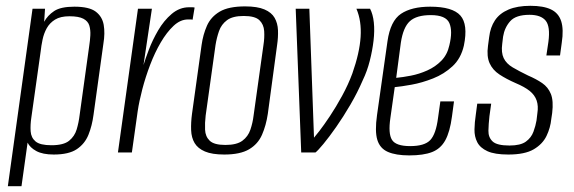

<svg xmlns="http://www.w3.org/2000/svg" viewBox="-20 -525 1976 661"><path d="M7 116 92 -495H135L132 -450Q144 -472 166.5 -487Q189 -502 236 -502Q287 -502 309.5 -485Q332 -468 337 -439.5Q342 -411 336 -375L302 -130Q297 -92 284.5 -61Q272 -30 244.5 -11.5Q217 7 165 7Q127 7 105 -5Q83 -17 75 -34L54 116ZM157 -25Q199 -25 218 -40.5Q237 -56 244 -79.5Q251 -103 254 -128L287 -366Q290 -385 291 -403.5Q292 -422 287.5 -437Q283 -452 267 -460.5Q251 -469 219 -469Q188 -469 169.5 -457.5Q151 -446 141 -428Q131 -410 126.5 -388.5Q122 -367 120 -348L88 -121Q84 -95 85.5 -73Q87 -51 102.5 -38Q118 -25 157 -25Z M386 0 455 -495H503L474 -301Q480 -321 492.5 -354Q505 -387 524.5 -420.5Q544 -454 571 -477Q598 -500 631 -500Q635 -500 641 -500Q647 -500 650 -499L643 -457Q641 -458 636.5 -458Q632 -458 627 -458Q601 -458 577.5 -436Q554 -414 533.5 -379Q513 -344 497 -302Q481 -260 470 -218Q459 -176 454 -142L434 0Z M752 7Q710 7 685.5 -3.5Q661 -14 650 -32.5Q639 -51 638 -77Q637 -103 641 -133L674 -370Q679 -406 692.5 -436.5Q706 -467 736.5 -485Q767 -503 824 -503Q866 -503 890.5 -492.5Q915 -482 925.5 -463.5Q936 -445 937 -421Q938 -397 934 -370L902 -133Q896 -93 882 -61Q868 -29 837.5 -11Q807 7 752 7ZM756 -26Q795 -26 814.5 -40.5Q834 -55 842 -78.5Q850 -102 853 -127L887 -370Q891 -395 889.5 -418Q888 -441 873 -455.5Q858 -470 819 -470Q781 -470 761.5 -455.5Q742 -441 734 -418Q726 -395 722 -370L688 -127Q685 -102 686 -78.5Q687 -55 702 -40.5Q717 -26 756 -26Z M1017 0 998 -495H1045L1061 -51Q1064 -54 1079.5 -74Q1095 -94 1116 -125.5Q1137 -157 1158 -195.5Q1179 -234 1193 -272Q1218 -343 1221.5 -398Q1225 -453 1207 -495H1254Q1264 -476 1267 -447.5Q1270 -419 1266 -385Q1262 -351 1253 -315.5Q1244 -280 1229 -249Q1211 -207 1186.5 -165Q1162 -123 1137.5 -88Q1113 -53 1093.5 -29.5Q1074 -6 1066 0Z M1389 10Q1343 10 1315.5 -2Q1288 -14 1279 -43.5Q1270 -73 1278 -129L1314 -383Q1324 -453 1360.5 -477.5Q1397 -502 1461 -502Q1538 -502 1565 -471.5Q1592 -441 1577 -368Q1567 -324 1538 -297Q1509 -270 1471 -255Q1433 -240 1397 -233.5Q1361 -227 1339 -225L1324 -119Q1316 -65 1329.5 -43.5Q1343 -22 1392 -22Q1442 -22 1461.5 -43Q1481 -64 1488 -119L1496 -176H1543L1536 -124Q1529 -71 1513 -42Q1497 -13 1467.5 -1.5Q1438 10 1389 10ZM1344 -257Q1366 -259 1394.5 -264.5Q1423 -270 1451 -282.5Q1479 -295 1499.5 -316Q1520 -337 1527 -369Q1539 -418 1527 -445.5Q1515 -473 1463 -473Q1414 -473 1391 -452Q1368 -431 1360 -378Z M1730 7Q1683 7 1658 -4.5Q1633 -16 1623 -35.5Q1613 -55 1613.5 -79.5Q1614 -104 1618 -130L1623 -168H1671L1665 -125Q1662 -98 1661.5 -75Q1661 -52 1676 -38Q1691 -24 1734 -24Q1772 -24 1790.5 -37.5Q1809 -51 1816.5 -71.5Q1824 -92 1827 -110L1830 -135Q1834 -160 1827.5 -179Q1821 -198 1803.5 -212Q1786 -226 1755 -239Q1723 -253 1699.5 -268.5Q1676 -284 1665.5 -307.5Q1655 -331 1660 -367L1664 -397Q1668 -431 1684 -455Q1700 -479 1730.5 -492Q1761 -505 1806 -505Q1851 -505 1877 -492.5Q1903 -480 1912 -452Q1921 -424 1914 -378L1908 -334H1861L1868 -381Q1875 -434 1858.5 -454Q1842 -474 1803 -474Q1756 -474 1736.5 -452Q1717 -430 1712 -399L1709 -374Q1705 -344 1714 -325Q1723 -306 1745 -293Q1767 -280 1798 -265Q1826 -253 1846.5 -239Q1867 -225 1876.5 -201.5Q1886 -178 1881 -136L1878 -116Q1875 -85 1861.5 -57Q1848 -29 1817.5 -11Q1787 7 1730 7Z"/></svg>

Font: Alumni Sans Light
Style: Italic
Weight: 300
Italic angle: -8°
Version: Version 1.016